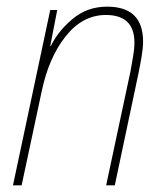

<svg xmlns="http://www.w3.org/2000/svg" viewBox="-20 -557 495 577"><path d="M19 0H45L105 -281Q126 -383 177 -447.5Q228 -512 298 -512Q384 -512 384 -429Q384 -410 380 -387.5Q376 -365 372 -342L299 0H325L396 -336Q401 -360 405.5 -386.5Q410 -413 410 -432Q410 -537 302 -537Q242 -537 198 -500Q154 -463 133 -419H131L152 -527H131Z"/></svg>

Font: Noto Sans UI SemiCondensed Thin
Style: Italic
Weight: 250
Width: 4
Italic angle: -12°
Designer: Monotype Design Team
Foundry: Monotype Imaging Inc.
Version: Version 1.901